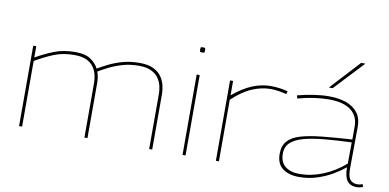

<svg xmlns="http://www.w3.org/2000/svg" viewBox="-75 -1014 2529 1247"><g transform="rotate(10 1190.0 -390.0)"><path d="M100 0V-530H120V-456Q178 -489 238.5 -513Q299 -537 378 -537Q443 -537 479 -512.5Q515 -488 531 -455Q558 -471 597.5 -491Q637 -511 688 -525.5Q739 -540 802 -540Q859 -540 894 -522Q929 -504 947 -477Q965 -450 971.5 -420Q978 -390 978 -366V0H958V-366Q958 -386 952.5 -412.5Q947 -439 931 -463.5Q915 -488 883.5 -504.5Q852 -521 800 -521Q742 -521 693.5 -507Q645 -493 606 -473.5Q567 -454 539 -437Q546 -417 548.5 -398Q551 -379 551 -363V0H531V-363Q531 -383 525.5 -409.5Q520 -436 504.5 -460.5Q489 -485 458 -501Q427 -517 375 -517Q301 -517 243 -494Q185 -471 120 -433V0Z M1188 -677Q1177 -677 1174.5 -679.5Q1172 -682 1172 -694Q1172 -706 1174 -708.5Q1176 -711 1188 -711Q1200 -711 1202 -708.5Q1204 -706 1204 -694Q1204 -682 1202 -679.5Q1200 -677 1188 -677ZM1178 0V-530H1198V0Z M1418 -530V-435Q1485 -491 1545 -515.5Q1605 -540 1665 -540Q1698 -540 1728 -535.5Q1758 -531 1778 -525L1773 -506Q1750 -512 1721.5 -516.5Q1693 -521 1668 -521Q1609 -521 1547 -495Q1485 -469 1418 -406V0H1398V-530Z M1798 -117Q1798 -170 1826 -201.5Q1854 -233 1910.5 -249.5Q1967 -266 2051 -274.5Q2135 -283 2247 -290V-374Q2248 -443 2199 -481.5Q2150 -520 2052 -520Q2009 -520 1958 -513Q1907 -506 1848 -490L1843 -510Q1897 -524 1950 -532Q2003 -540 2051 -540Q2115 -540 2164 -522.5Q2213 -505 2240.5 -468.5Q2268 -432 2267 -374L2265 -106Q2264 -49 2281 -29Q2298 -9 2329 -9Q2346 -9 2363 -16L2369 1Q2347 10 2327 10Q2286 10 2265 -17Q2244 -44 2244 -106Q2211 -79 2166 -52.5Q2121 -26 2065.5 -8Q2010 10 1947 10Q1880 10 1839 -20.5Q1798 -51 1798 -117ZM1818 -122Q1818 -65 1853 -37.5Q1888 -10 1947 -10Q2024 -10 2101.5 -41.5Q2179 -73 2245 -131L2246 -271Q2150 -267 2071 -260Q1992 -253 1935.5 -238Q1879 -223 1848.5 -195.5Q1818 -168 1818 -122ZM2038 -596 2217 -790H2245L2063 -596Z"/></g></svg>

Font: Georama Extended Thin
Style: Regular
Weight: 100
Width: 7
Designer: Jean-Baptiste Levee
Foundry: Production Type
Version: Version 1.000